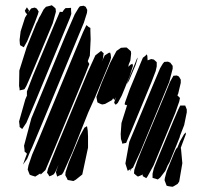

<svg xmlns="http://www.w3.org/2000/svg" viewBox="-20 -701 777 735"><path d="M182 -612 96 -406 81 -372 74 -360 69 -358 55 -355V-361L53 -372L54 -431L82 -520L119 -611L124 -620L130 -634L135 -642L147 -665L156 -675L172 -679L178 -681L187 -674L193 -668L194 -656ZM301 -614 142 -230 103 -137 96 -122 84 -93 68 -71 71 -79 78 -99 83 -112 82 -114 74 -121V-127L72 -143L100 -248L230 -563L266 -646L281 -671L286 -677L300 -679L308 -675L314 -663L313 -652ZM113 -614 84 -543 71 -520 64 -524 57 -528 56 -534 55 -548 59 -581 76 -634 84 -647 79 -651 75 -660 83 -673 91 -661 88 -652 94 -662 100 -669 113 -672 121 -668 128 -657 125 -646ZM248 -633 114 -309 81 -231 65 -207 55 -215V-220L53 -236L77 -321L84 -337L83 -336V-351L106 -411L188 -607L204 -644L209 -656L219 -655L225 -664L231 -670H239L252 -671V-662L253 -648ZM307 -418 184 -121 154 -50 136 -33 134 -37 115 -25 102 -29 94 -32 91 -39 86 -52 89 -68 103 -109 129 -170 265 -499 298 -578 307 -597 311 -605 319 -598 326 -594V-583L327 -551L324 -488L316 -467L319 -461L322 -456L318 -446ZM477 -411 458 -364 446 -335 431 -307 423 -300 417 -307 419 -315 424 -329 418 -318 413 -325 409 -318 382 -303 371 -301 363 -304 353 -309 352 -314 349 -330 354 -343 369 -383 402 -461 426 -506 443 -518 457 -519H465L473 -512L481 -505L482 -496L479 -469L473 -455L471 -444V-445L479 -453L487 -457L489 -449ZM392 -444 344 -329 318 -271 257 -118 223 -42 217 -33 207 -29 199 -25 197 -31 194 -42 198 -54 204 -70 192 -43 186 -34 177 -29 169 -26 165 -33 160 -40 164 -56 177 -89 198 -141 315 -423 345 -489 367 -506 377 -497 376 -492 374 -476 369 -464 381 -489 397 -499H402L404 -491L405 -480L402 -469ZM560 -387 483 -201 468 -166 463 -154 448 -151 447 -157 443 -169 442 -188 445 -230 467 -300 463 -298 457 -302 459 -310 477 -360 521 -466 527 -480 536 -487 542 -493 544 -487 545 -471V-470L559 -475L569 -473L580 -463V-447L576 -429ZM499 -452 474 -393 466 -379 469 -389 487 -434 500 -466 506 -481V-475ZM628 -388 518 -122 489 -59 484 -56 477 -44 479 -51 480 -54 469 -47 467 -53 460 -75 475 -158 568 -381 593 -440 603 -457 609 -464 623 -465 632 -461 641 -449V-438ZM651 -269 568 -68 545 -26 540 -19 526 -27 527 -34V-33L513 -27L508 -25L501 -30L493 -37L494 -50L505 -83L521 -123L609 -334L631 -388L640 -404L644 -411L657 -412L665 -408L672 -396V-384L662 -342L659 -336L669 -326L666 -312ZM656 -146 640 -107 629 -80 622 -68 613 -47 593 -21 584 -14 575 -17 564 -20V-25V-36L569 -57L583 -92L644 -239L663 -283L670 -297H689L695 -282V-271L685 -222L669 -181L668 -176ZM317 -136 295 -33 270 -13 261 -8 245 -11 239 -12 237 -17 230 -30 231 -42 243 -78 285 -179 303 -212 313 -218 314 -213 316 -200 317 -178ZM678 -76 666 -6 660 3 645 12 640 14 626 12 618 10 616 5 610 -11 611 -19 618 -45 647 -116 654 -131 659 -136 669 -160 685 -188 692 -194 691 -186 676 -146 672 -135 673 -131Z"/></svg>

Font: Rubik Marker Hatch
Style: Regular
Weight: 400
Designer: Hubert and Fischer, NaN
Foundry: Hubert & Fischer, NaN
Version: Version 2.200